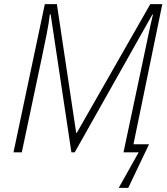

<svg xmlns="http://www.w3.org/2000/svg" viewBox="-20 -734 806 925"><path d="M552 171 648 0H575L669 -443Q685 -519 695.5 -569Q706 -619 717 -664H714L340 0H324L224 -665H220Q216 -626 204.5 -568Q193 -510 181 -454L85 0H45L196 -714H254L347 -94H350L704 -714H762L623 -39H698L598 171Z"/></svg>

Font: Noto Sans Disp ExtLt
Style: Italic
Weight: 200
Italic angle: -12°
Designer: Monotype Design Team
Foundry: Monotype Imaging Inc.
Version: Version 2.000;GOOG;noto-source:20170915:90ef993387c0